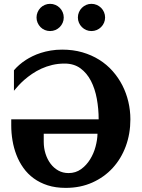

<svg xmlns="http://www.w3.org/2000/svg" viewBox="-20 -938 719 975"><path d="M202.1 -258.8V-217.8Q202.1 -186 211.2 -157.5Q220.2 -128.9 236.6 -106.9Q252.9 -85 276.1 -72Q299.3 -59.1 328.1 -59.1Q364.3 -59.1 391.6 -78.9Q418.9 -98.6 437.5 -128.7Q456.1 -158.7 465.3 -193.6Q474.6 -228.5 475.1 -258.8ZM642.1 -332Q642.1 -258.8 618.7 -195.3Q595.2 -131.8 552.2 -85Q509.3 -38.1 448.7 -11Q388.2 16.1 314 16.1Q262.7 16.1 222.4 3.2Q182.1 -9.8 151.4 -32.2Q120.6 -54.7 98.9 -85.2Q77.1 -115.7 63.5 -151.1Q49.8 -186.5 43.5 -224.6Q37.1 -262.7 37.1 -300.8V-332H481Q481 -385.3 471.7 -436.3Q462.4 -487.3 441.9 -527.1Q421.4 -566.9 388.4 -591.1Q355.5 -615.2 308.1 -615.2Q274.9 -615.2 245.4 -608.2Q215.8 -601.1 190.2 -589.4Q164.6 -577.6 142.8 -562.7Q121.1 -547.9 103.5 -532.5Q85.9 -517.1 72.8 -502.4Q59.6 -487.8 50.8 -477.1V-581.1Q75.2 -609.9 110.8 -633.3Q126 -643.1 145.3 -652.6Q164.6 -662.1 187.5 -669.4Q210.4 -676.8 237.5 -681.4Q264.6 -686 295.9 -686Q351.1 -686 398.2 -672.4Q445.3 -658.7 483.9 -634.5Q522.5 -610.4 552 -576.9Q581.5 -543.5 601.6 -504.2Q621.6 -464.8 631.8 -421.1Q642.1 -377.4 642.1 -332ZM303.7 -849.1Q303.7 -835 298.3 -822.5Q293 -810.1 283.4 -800.5Q273.9 -791 261.2 -785.6Q248.5 -780.3 234.4 -780.3Q220.2 -780.3 207.5 -785.6Q194.8 -791 185.5 -800.5Q176.3 -810.1 170.9 -822.5Q165.5 -835 165.5 -849.1Q165.5 -863.3 170.9 -876Q176.3 -888.7 185.5 -898.2Q194.8 -907.7 207.5 -913.1Q220.2 -918.5 234.4 -918.5Q248.5 -918.5 261.2 -913.1Q273.9 -907.7 283.4 -898.2Q293 -888.7 298.3 -876Q303.7 -863.3 303.7 -849.1ZM513.7 -849.1Q513.7 -835 508.3 -822.5Q502.9 -810.1 493.4 -800.5Q483.9 -791 471.2 -785.6Q458.5 -780.3 444.3 -780.3Q430.2 -780.3 417.7 -785.6Q405.3 -791 395.8 -800.5Q386.2 -810.1 380.9 -822.5Q375.5 -835 375.5 -849.1Q375.5 -863.3 380.9 -876Q386.2 -888.7 395.8 -898.2Q405.3 -907.7 417.7 -913.1Q430.2 -918.5 444.3 -918.5Q458.5 -918.5 471.2 -913.1Q483.9 -907.7 493.4 -898.2Q502.9 -888.7 508.3 -876Q513.7 -863.3 513.7 -849.1Z"/></svg>

Font: Charis SIL CyrE
Style: Bold
Weight: 700
Foundry: SIL International
Version: Version 5.000